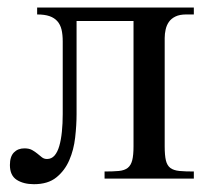

<svg xmlns="http://www.w3.org/2000/svg" viewBox="-20 -467 541 502"><path d="M253.4 0V-18.6Q275.9 -18.6 290.8 -20Q305.7 -21.5 314 -28.1Q322.3 -34.7 325.7 -47.9Q329.1 -61 329.1 -84.5V-412.1H180.2V-168.5Q180.2 -139.6 176.5 -107.4Q172.9 -75.2 161.1 -48.1Q149.4 -21 127.4 -3.2Q105.5 14.6 68.8 14.6Q41.5 14.6 23.7 3.2Q5.9 -8.3 5.9 -35.6Q5.9 -57.6 16.4 -68.4Q26.9 -79.1 43.9 -79.1Q56.2 -79.1 64 -74.7Q71.8 -70.3 77.9 -65.2Q84 -60.1 89.6 -55.7Q95.2 -51.3 103 -51.3Q114.7 -51.3 122.6 -60.3Q130.4 -69.3 135 -85.2Q139.6 -101.1 141.8 -122.6Q144 -144 144 -168.5V-358.9Q144 -376.5 140.9 -389.6Q137.7 -402.8 129.9 -411.6Q122.1 -420.4 109.4 -424.8Q96.7 -429.2 77.1 -429.2V-447.3H486.8V-429.2H466.8Q449.7 -429.2 438.7 -423.8Q427.7 -418.5 421.6 -409.7Q415.5 -400.9 413.1 -389.9Q410.6 -378.9 410.6 -367.7V-84.5Q410.6 -60.5 413.8 -47.4Q417 -34.2 425.5 -27.8Q434.1 -21.5 449 -20Q463.9 -18.6 486.8 -18.6V0Z"/></svg>

Font: Doulos SIL CyrE
Style: Regular
Weight: 400
Designer: Walt Agee, Victor Gaultney, Peter Martin, Debbi Hosken, Becca Hirsbrunner
Foundry: SIL International
Version: Version 5.000